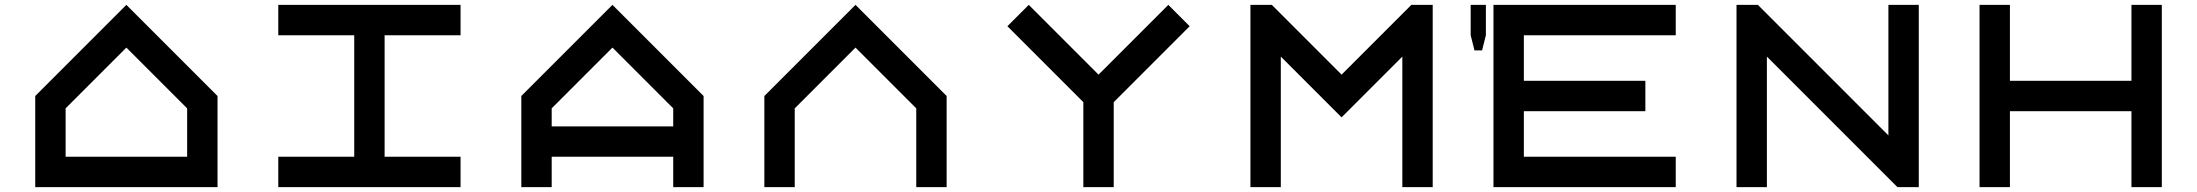

<svg xmlns="http://www.w3.org/2000/svg" viewBox="-20 -770 9040 790"><path d="M750 -125V-324.2L500 -574.2L250 -324.2V-125ZM875 0H125V-375L500 -750L875 -375Z M1125 0V-125H1437.5V-625H1125V-750H1875V-625H1562.5V-125H1875V0Z M2875 0H2750V-125H2250V0H2125V-375L2500 -750L2875 -375ZM2750 -250V-324.2L2500 -574.2L2250 -324.2V-250Z M3125 0V-375L3500 -750L3875 -375V0H3750V-324.2L3500 -574.2L3250 -324.2V0Z M4437.5 -349.6 4125 -662.1 4212.9 -750 4500 -462.9 4787.1 -750 4875 -662.1 4562.5 -349.6V0H4437.5Z M5250 -537.1V0H5125V-750H5212.9L5500 -462.9L5787.1 -750H5875V0H5750V-537.1L5500 -287.1Z M6250 -125H6875V0H6125V-750H6875V-625H6250V-437.5H6750V-312.5H6250ZM6031.2 -750H6093.8V-625L6078.1 -562.5H6046.9L6031.2 -625Z M7250 -537.1V0H7125V-750H7212.9L7750 -212.9V-750H7875V0H7787.1Z M8250 -312.5V0H8125V-750H8250V-437.5H8750V-750H8875V0H8750V-312.5Z"/></svg>

Font: Xanmono
Style: Regular
Weight: 400
Designer: GGBotNet
Foundry: GGBotNet
Version: 1.00